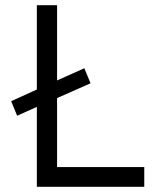

<svg xmlns="http://www.w3.org/2000/svg" viewBox="-20 -720 625 740"><path d="M200 -342V-76H536V0H122V-308L46 -274L23 -330L122 -375V-700H200V-410L305 -457L329 -399Z"/></svg>

Font: Mach Light
Style: Regular
Weight: 300
Version: Version 1.002